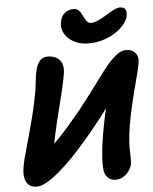

<svg xmlns="http://www.w3.org/2000/svg" viewBox="-63 -1025 868 1091"><g transform="rotate(-5 370.5 -479.5)"><path d="M467 -771Q429 -771 399.5 -783Q370 -795 350.5 -814Q331 -833 323 -858Q315 -883 321 -909Q327 -941 348.5 -957Q370 -973 397 -973Q416 -973 427.5 -961.5Q439 -950 446 -933Q455 -914 465 -900Q475 -886 493 -886Q509 -886 536.5 -899Q564 -912 589 -928Q606 -939 626 -949Q646 -959 662 -959Q684 -959 692 -945Q700 -931 695 -907Q691 -885 671.5 -861Q652 -837 621 -816.5Q590 -796 550.5 -783.5Q511 -771 467 -771ZM103 14Q59 14 42.5 -20.5Q26 -55 39 -116Q44 -142 55.5 -183Q67 -224 81 -274.5Q95 -325 109 -379.5Q123 -434 133 -486Q140 -517 143.5 -544Q147 -571 149.5 -594Q152 -617 156 -636Q164 -675 181 -696Q198 -717 228 -717Q253 -717 274.5 -706.5Q296 -696 307 -671.5Q318 -647 310 -605Q303 -565 292.5 -521.5Q282 -478 271 -434Q260 -390 249.5 -347Q239 -304 231 -266Q222 -221 213.5 -189Q205 -157 198 -132Q191 -107 185 -81L131 -146Q175 -176 217 -216Q259 -256 299.5 -302.5Q340 -349 381 -399Q429 -459 470 -515Q511 -571 546 -616.5Q581 -662 613 -688.5Q645 -715 673 -715Q709 -715 728 -692Q747 -669 738 -629Q735 -609 726.5 -576.5Q718 -544 707.5 -504.5Q697 -465 687 -423Q677 -381 669 -342Q655 -270 650.5 -224.5Q646 -179 646.5 -151.5Q647 -124 648 -105Q649 -86 646 -67Q642 -48 629.5 -29.5Q617 -11 597 1.5Q577 14 552 14Q525 14 508.5 -2.5Q492 -19 488 -45Q484 -78 487.5 -126.5Q491 -175 499.5 -227.5Q508 -280 517 -324Q524 -363 535 -404Q546 -445 557.5 -483Q569 -521 579 -550.5Q589 -580 595 -595L640 -551Q622 -522 598 -487.5Q574 -453 548 -416.5Q522 -380 494 -344Q466 -308 439 -275Q412 -242 388 -215Q355 -176 316.5 -136Q278 -96 239 -62Q200 -28 164.5 -7Q129 14 103 14Z"/></g></svg>

Font: Shantell Sans Light
Style: Bold Italic
Weight: 700
Italic angle: -11°
Version: Version 1.011;[c5ecc13dd]